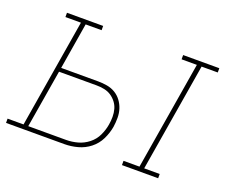

<svg xmlns="http://www.w3.org/2000/svg" viewBox="-109 -661 951 803"><g transform="rotate(20 366.0 -260.0)"><path d="M498 0V-19H569L649 -501H581V-520H742V-501H670L590 -19H659V0ZM-18 0V-19H53L133 -501H64V-520H225V-501H154L120 -295H284Q305 -295 325 -291.5Q345 -288 361.5 -278Q378 -268 389.5 -252.5Q401 -237 407 -218.5Q413 -200 413 -179Q413 -158 410 -138Q405 -109 391.5 -81.5Q378 -54 354 -35Q330 -16 300.5 -8Q271 0 242 0ZM74 -19H242Q268 -19 293.5 -26Q319 -33 340.5 -50Q362 -67 373.5 -91.5Q385 -116 389 -141Q392 -158 392 -176Q392 -194 387.5 -210Q383 -226 373 -239Q363 -252 349.5 -261Q336 -270 319 -273.5Q302 -277 284 -277H117Z"/></g></svg>

Font: Iosevka Etoile Thin Oblique
Style: Regular
Weight: 100
Italic angle: -9°
Designer: Belleve Invis
Foundry: Belleve Invis
Version: Version 15.5.2; ttfautohint (v1.8.4)